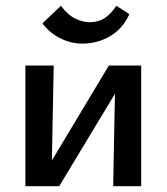

<svg xmlns="http://www.w3.org/2000/svg" viewBox="-20 -645 577 665"><path d="M372 0 380 -418H469V0ZM68 0V-418H166L158 0ZM132 0V-43L357 -418H410V-373L185 0ZM266 -494Q225 -494 188.5 -512.5Q152 -531 127 -564L191 -625Q216 -592 242 -580Q268 -568 291 -568Q320 -568 342 -582Q364 -596 383 -625L428 -596Q405 -545 361 -519.5Q317 -494 266 -494Z"/></svg>

Font: Ysabeau Infant SemiBold
Style: Regular
Weight: 600
Designer: Christian Thalmann (Catharsis Fonts)
Version: Version 2.002; featfreeze: ss01,ss02,lnum